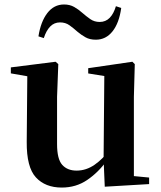

<svg xmlns="http://www.w3.org/2000/svg" viewBox="-20 -821 718 857"><path d="M255.7 16.2Q182.1 16.2 140.2 -29.3Q98.3 -74.7 99.3 -187.9L102 -497.7L132 -475.4L28.4 -493.5V-520.2L228 -545.4L240.2 -534.8L234.7 -388.7V-177.8Q234.7 -111 257.7 -85.3Q280.7 -59.5 321.8 -59.5Q364.7 -59.5 402.5 -85.8Q440.3 -112.1 469.6 -153.8L503.2 -103H456Q418.4 -51 368.8 -17.4Q319.2 16.2 255.7 16.2ZM447.6 12.4 442.4 -109.4V-111.9L445.6 -481.6L373.7 -493.2V-516.6L570.9 -545.4L581.6 -534.8L577.6 -388.7V-35L645.6 -28.5V0.7ZM151.6 -658.7Q161.8 -724.3 191.2 -762.6Q220.7 -801 265.8 -801Q291.8 -801 311.3 -789.8Q330.8 -778.6 346.3 -764.6Q364.7 -748.5 383 -735.7Q401.3 -723 424.8 -723Q451.5 -723 469.5 -741.3Q487.4 -759.6 497.4 -793.3L521.1 -785.5Q511.9 -718.5 482.3 -681.1Q452.7 -643.8 407.8 -643.8Q380.5 -643.8 361.7 -654.5Q342.8 -665.1 326.4 -678.9Q308.2 -695.2 290.2 -708.1Q272.3 -721 247.9 -721Q222.1 -721 204.3 -702.9Q186.5 -684.9 175.5 -651Z"/></svg>

Font: Noto Serif KR
Style: Regular
Weight: 200
Designer: Ryoko NISHIZUKA 西塚涼子 (kana & ideographs); Frank Grießhammer (Latin, Greek & Cyrillic); Wenlong ZHANG 张文龙 (bopomofo); San
Foundry: Adobe
Version: Version 2.001;hotconv 1.1.0;makeotfexe 2.6.0